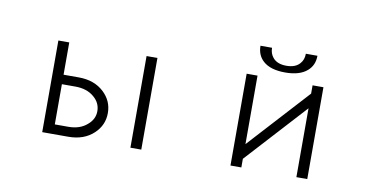

<svg xmlns="http://www.w3.org/2000/svg" viewBox="-68 -878 2135 1070"><g transform="rotate(10 1000.0 -342.5)"><path d="M214.8 0H362.3Q451.2 0 505.9 -51.8Q556.6 -99.6 556.6 -168Q556.6 -236.3 505.9 -284.2Q451.2 -335.9 362.3 -335.9H276.4V-518.6H214.8ZM276.4 -282.2H352.5Q418 -282.2 458 -248Q497.1 -215.8 497.1 -168Q497.1 -122.1 458 -89.8Q418 -54.7 352.5 -54.7H276.4ZM713.9 -518.6V0H775.4V-518.6Z M1394.5 -685.5H1329.1Q1329.1 -631.8 1365.2 -599.6Q1406.2 -562.5 1490.2 -562.5Q1572.3 -562.5 1614.3 -599.6Q1651.4 -631.8 1651.4 -685.5H1585.9Q1585.9 -651.4 1566.4 -629.9Q1542 -600.6 1490.2 -600.6Q1437.5 -600.6 1413.1 -630.9Q1394.5 -653.3 1394.5 -685.5ZM1653.3 -518.6V-471.7L1341.8 -130.9V-518.6H1280.3V1H1341.8V-47.9L1653.3 -388.7V1H1714.8V-518.6Z"/></g></svg>

Font: DotumChe
Style: Regular
Weight: 400
Monospace: yes
Version: Version 2.21